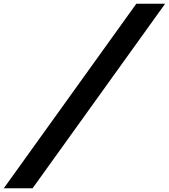

<svg xmlns="http://www.w3.org/2000/svg" viewBox="-33 -880 897 1020"><path d="M844.1 -860H691.1L-12.7 120H140.3Z"/></svg>

Font: Hussar
Style: BdOblThree
Weight: 700
Foundry: Cannot Into Space Fonts
Version: Version 2.00